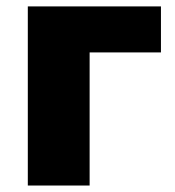

<svg xmlns="http://www.w3.org/2000/svg" viewBox="-20 -573 541 593"><path d="M477.1 -553.2V-411.1H256.8V0H65.9V-553.2Z"/></svg>

Font: OpenSans-ExtraBold
Style: Regular
Weight: 800
Foundry: Ascender Corporation
Version: Version 1.10